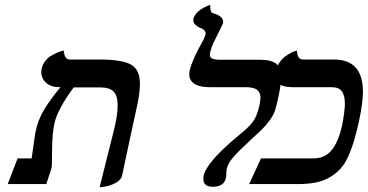

<svg xmlns="http://www.w3.org/2000/svg" viewBox="-20 -767 1532 800"><path d="M395 13.2 457 -233.9Q470.2 -291 470.2 -328.1Q470.2 -368.2 453.4 -385.5Q436.5 -402.8 398.9 -402.8H287.1Q220.2 -312.5 207 -253.9Q196.8 -210.4 196.8 -127Q196.8 -75.7 194.8 -66.9L172.9 0H12.2L53.2 -106.9H111.8Q112.8 -112.3 114.5 -125.7Q116.2 -139.2 117.2 -144Q118.7 -154.8 122.1 -179.4Q125.5 -204.1 127 -212.9Q137.2 -265.6 163.3 -309.1Q189.5 -352.5 231.9 -403.8H228Q188 -403.8 167.5 -426.5Q147 -449.2 153.8 -481.9Q157.7 -499 168.7 -512.9Q179.7 -526.9 192.6 -534.4Q205.6 -542 217.8 -547.4Q230 -552.7 238.3 -554.7L246.1 -556.2Q247.6 -519 271 -519H394Q487.8 -519 525.4 -498Q563 -477.1 563 -418.9Q563 -384.8 554.2 -339.8Q543 -289.6 521.2 -188Q499.5 -86.4 488.8 -36.1Q484.4 -16.6 460.9 -4.4Q437.5 7.8 416 10.7Z M855.5 -548.8Q851.6 -530.3 862.1 -524.2Q872.6 -518.1 896.5 -518.1H1062.5Q1110.8 -518.1 1131.3 -501.2Q1151.9 -484.4 1151.9 -449.2Q1151.9 -419.4 1138.7 -356.9Q1131.8 -325.2 1125.7 -306.4Q1119.6 -287.6 1104.2 -266.4Q1088.9 -245.1 1072.8 -229.2Q1056.6 -213.4 1019.5 -179.2Q975.1 -138.7 952.6 -112.8Q930.2 -86.9 924.8 -64Q922.9 -56.2 922.9 -43.9Q922.9 -32.7 921.9 -27.8Q914.6 11.2 866.7 11.2Q819.3 11.2 828.6 -35.2Q841.8 -93.8 977.5 -205.1Q1020 -239.7 1035.6 -262.2Q1051.3 -284.7 1061.5 -330.1Q1065.4 -352.5 1065.4 -359.9Q1065.4 -381.3 1051.3 -392.6Q1037.1 -403.8 1001.5 -403.8H852.5Q807.1 -403.8 785.2 -421.4Q763.2 -439 770.5 -474.1Q780.8 -517.1 820.8 -588.9Q830.6 -604.5 836.4 -624Q837.9 -630.9 834.5 -636.5Q831.1 -642.1 829.3 -643.1Q827.6 -644 820.8 -647.9H821.8Q806.6 -652.8 794.9 -663.1Q783.2 -673.3 785.6 -688Q795.4 -725.1 856.4 -747.1Q855 -734.4 857.2 -725.8Q859.4 -717.3 861.8 -715.1Q864.3 -712.9 866.7 -711.9Q886.2 -707.5 898.9 -697.5Q911.6 -687.5 909.7 -670.9Q907.7 -665 870.6 -590.8Q861.8 -573.2 855.5 -548.8Z M1406.2 -248Q1417 -307.1 1417 -335Q1417 -368.7 1404.5 -386.2Q1392.1 -403.8 1361.3 -403.8H1198.2Q1157.2 -403.8 1139.9 -420.4Q1122.6 -437 1129.4 -470.2Q1133.8 -490.2 1144.5 -506.3Q1155.3 -522.5 1167.5 -531.2Q1179.7 -540 1190.9 -546.1Q1202.1 -552.2 1210 -554.2L1217.3 -556.2Q1218.8 -519 1242.2 -519H1371.1Q1492.2 -519 1492.2 -384.8Q1492.2 -340.3 1476.1 -263.2Q1465.3 -214.8 1455.3 -180.9Q1445.3 -147 1430.9 -115.2Q1416.5 -83.5 1398.2 -63.7Q1379.9 -43.9 1354.5 -28.6Q1329.1 -13.2 1295.9 -6.6Q1262.7 0 1219.2 0H1018.1L1067.4 -106.9H1285.2Q1334 -106.9 1362.3 -141.8Q1390.6 -176.8 1406.2 -248Z"/></svg>

Font: Linear Smooth
Style: Bold Italic
Weight: 700
Designer: Philipp H. Poll, Flanker
Foundry: Philipp H. Poll, reworked by Flanker
Version: Version 1.061 | FøM Fix